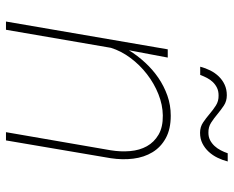

<svg xmlns="http://www.w3.org/2000/svg" viewBox="-88 -676 764 627"><g transform="rotate(90 293.5 -362.0)"><path d="M506.8 -724.1Q502.4 -707 494.6 -690.9Q486.8 -674.8 475.1 -662.1Q463.4 -649.4 448 -641.6Q432.6 -633.8 413.1 -633.8Q394 -633.8 379.6 -643.6Q365.2 -653.3 351.8 -664.8Q338.4 -676.3 324 -685.5Q309.6 -694.8 291 -694.3Q276.9 -694.3 266.4 -689.2Q255.9 -684.1 247.8 -675.8Q239.7 -667.5 234.1 -656.7Q228.5 -646 224.1 -634.3H197.3Q201.7 -651.4 209.5 -667Q217.3 -682.6 229 -694.8Q240.7 -707 256.1 -714.1Q271.5 -721.2 290.5 -721.2Q309.6 -721.2 324 -711.7Q338.4 -702.1 352.1 -690.7Q365.7 -679.2 380.1 -669.9Q394.5 -660.6 413.1 -661.1Q426.8 -661.1 437.5 -666.7Q448.2 -672.4 456.3 -681.2Q464.4 -689.9 470.2 -701.2Q476.1 -712.4 480 -724.1ZM143.6 -401.4Q161.1 -429.7 183.8 -454.3Q206.5 -479 233.6 -497.6Q260.7 -516.1 291.7 -527.1Q322.8 -538.1 357.4 -538.1Q400.9 -538.1 430.4 -522Q460 -505.9 476.6 -478.5Q493.2 -451.2 497.6 -415.8Q502 -380.4 496.1 -341.8L438 0H411.1L470.2 -341.8Q475.6 -374.5 472.9 -405.5Q470.2 -436.5 457 -460.2Q443.8 -483.9 419.2 -498.3Q394.5 -512.7 356.4 -512.2Q321.8 -511.7 286.9 -497.8Q252 -483.9 221.7 -460.4Q191.4 -437 168.7 -406.5Q146 -376 135.7 -342.8L76.7 0H49.8L140.6 -528.3H167.5L143.6 -401.4Z"/></g></svg>

Font: TypoPRO Roboto Mono
Style: Italic
Weight: 250
Designer: Google
Version: Version 2.000986; 2015; ttfautohint (v1.3)